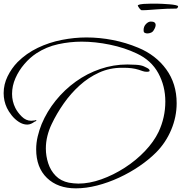

<svg xmlns="http://www.w3.org/2000/svg" viewBox="-182 -991 995 1051"><path d="M233 40Q134 40 75 -17Q16 -74 16 -174Q16 -209 24.5 -244.5Q33 -280 46 -312Q75 -381 123 -440.5Q171 -500 233 -544.5Q295 -589 367 -613.5Q439 -638 515 -638Q532 -638 560.5 -636.5Q589 -635 605 -628Q610 -626 623.5 -619Q637 -612 637 -604Q637 -600 631 -599Q625 -598 623 -598Q610 -598 600 -601.5Q590 -605 578 -609Q559 -615 538.5 -617.5Q518 -620 498 -620H485Q418 -620 360 -593.5Q302 -567 253.5 -523Q205 -479 166.5 -424Q128 -369 101 -312Q86 -281 77.5 -247Q69 -213 69 -178Q69 -137 82 -97Q95 -57 123 -28.5Q151 0 195 9Q208 11 221 12.5Q234 14 247 14Q307 14 373 -9.5Q439 -33 501 -73Q563 -113 611.5 -164Q660 -215 686 -269Q723 -348 723 -435Q723 -520 684.5 -590.5Q646 -661 567 -698Q500 -730 419.5 -746.5Q339 -763 265 -763Q201 -763 136.5 -749Q72 -735 17 -699Q-18 -676 -48.5 -640.5Q-79 -605 -97.5 -563Q-116 -521 -116 -477Q-116 -436 -98 -400Q-86 -376 -63 -353Q-40 -330 -11 -330Q-6 -330 -0.5 -331Q5 -332 10 -332Q12 -334 17 -334V-333Q17 -329 13.5 -327.5Q10 -326 6 -324Q-2 -318 -12 -313.5Q-22 -309 -33 -309Q-56 -309 -78.5 -323.5Q-101 -338 -118 -359.5Q-135 -381 -144 -400Q-162 -438 -162 -481Q-162 -529 -140.5 -573Q-119 -617 -86 -651Q-38 -699 24.5 -729Q87 -759 156 -772.5Q225 -786 291 -786Q363 -786 435 -772Q507 -758 574 -730Q671 -690 728 -611.5Q785 -533 785 -426Q785 -351 755 -280Q725 -209 672 -156Q633 -117 581 -81.5Q529 -46 469.5 -18.5Q410 9 349.5 24.5Q289 40 233 40ZM625 -808Q618 -808 612 -810.5Q606 -813 605 -817Q604 -820 604 -826Q604 -846 617 -859.5Q630 -873 644 -873Q670 -873 670 -854Q670 -842 659 -825Q654 -816 644 -812Q634 -808 625 -808ZM594 -935Q589 -935 581 -945.5Q573 -956 572 -962L574 -963Q583 -968 603 -969.5Q623 -971 644.5 -971Q666 -971 677 -971Q688 -971 707 -970Q726 -969 745.5 -967.5Q765 -966 779 -963Q793 -960 793 -956Q793 -954 790.5 -949Q788 -944 782 -944Q756 -944 730.5 -943Q705 -942 680 -940Q659 -939 638 -937Q617 -935 594 -935Z"/></svg>

Font: Beau Rivage
Style: Regular
Weight: 400
Designer: Robert E. Leuschke
Foundry: Robert E. Leuschke
Version: Version 1.010; ttfautohint (v1.8.3)